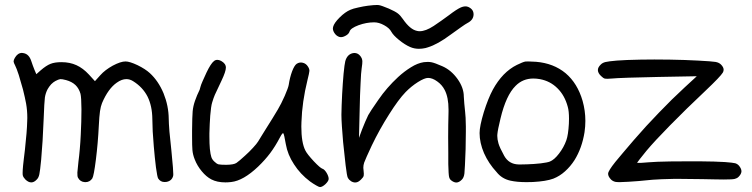

<svg xmlns="http://www.w3.org/2000/svg" viewBox="-20 -739 3052 779"><path d="M83 -10.7Q74.7 -19.5 72.8 -26.4Q71.8 -29.3 71.8 -37.1Q71.8 -47.9 73.7 -67.9Q74.7 -79.1 76.7 -94.7Q78.6 -110.4 81.1 -131.3Q89.4 -206.5 90.3 -245.6Q90.8 -253.4 90.8 -260.7Q90.8 -291 85.9 -318.8Q84 -330.1 80.6 -344.7Q77.1 -359.4 73.2 -376Q64.9 -405.8 56.2 -434.6Q46.9 -462.9 41.5 -473.1Q35.2 -484.9 35.2 -489.7Q35.2 -490.2 35.2 -490.2Q35.2 -495.1 40 -503.9Q51.3 -523.9 68.8 -524.4Q72.3 -524.4 75.7 -523.4Q97.7 -519.5 106.9 -491.2Q109.4 -483.4 113.3 -472.7Q117.2 -461.9 120.1 -455.1Q122.6 -449.2 127.4 -438Q133.3 -443.4 145 -453.6Q167.5 -473.1 185.1 -480Q202.1 -486.8 229.5 -486.8Q263.2 -486.8 290 -474.6Q316.9 -462.4 340.8 -436.5Q349.1 -427.2 365.2 -409.7Q372.6 -418 387.2 -434.1Q405.8 -455.1 437.5 -472.7Q469.7 -489.7 489.3 -489.7Q505.9 -489.7 538.1 -474.6Q569.8 -459 587.9 -442.4Q622.6 -410.6 643.6 -360.4Q664.1 -309.6 664.6 -256.8Q664.6 -242.2 667.5 -204.6Q670.9 -167 675.3 -128.9Q679.2 -90.8 681.6 -60.5Q683.1 -40.5 683.1 -31.7Q683.1 -26.9 682.6 -25.4Q677.2 -4.9 655.3 -1Q651.4 -0.5 647.5 -0.5Q630.9 -0.5 621.6 -15.1Q618.2 -20.5 612.8 -59.6Q607.9 -98.6 604 -145Q601.6 -176.3 599.6 -205.6Q598.1 -235.4 598.1 -255.4Q597.7 -308.6 578.6 -347.2Q559.1 -385.3 520 -409.7Q506.8 -418 492.7 -418Q474.1 -418 454.1 -403.8Q418.9 -379.4 394 -320.8Q388.7 -308.1 385.7 -287.6Q382.8 -267.1 380.9 -228.5Q377.4 -157.7 369.1 -91.8Q360.8 -25.4 354.5 -15.1Q344.2 0 326.7 0Q325.7 0 324.7 0Q305.2 -1 296.4 -18.1Q293.5 -22.9 293.9 -39.1Q294.9 -55.2 298.3 -83.5Q301.3 -105.5 303.7 -133.8Q306.2 -161.6 307.6 -191.4Q310.5 -246.6 310.5 -295.4Q310.1 -344.7 306.6 -358.4Q300.3 -380.4 286.1 -394Q271.5 -407.7 248 -414.1Q231.4 -418.5 224.6 -418Q217.3 -417 204.6 -410.2Q196.3 -405.8 187.5 -397Q179.2 -387.7 173.3 -377.4Q165 -361.8 162.1 -343.3Q159.7 -324.7 157.2 -257.3Q155.8 -216.8 152.8 -168Q149.4 -119.1 147 -90.8Q142.6 -45.4 139.6 -31.7Q136.7 -17.6 128.9 -10.3Q118.2 1 107.4 1Q106.9 1 106.4 1Q95.2 1 83 -10.7Z M1237.8 -2.9Q1198.2 -32.7 1172.9 -72.3Q1147 -111.3 1139.6 -154.3Q1132.8 -194.8 1129.4 -198.2Q1126.5 -201.7 1115.7 -181.2Q1096.7 -145 1076.2 -117.7Q1055.7 -90.3 1027.3 -63Q967.3 -5.9 918 -0.5Q905.8 1 894.5 1Q860.8 1 837.4 -11.2Q816.9 -22 798.8 -43.9Q780.3 -65.9 770 -92.3Q762.2 -111.8 760.7 -130.4Q759.3 -145.5 759.3 -186Q759.3 -186 759.3 -209Q759.8 -266.6 761.7 -287.6Q763.7 -308.6 771 -329.6Q781.2 -357.4 785.6 -365.2Q790.5 -373.5 793.5 -387.2Q794.9 -393.6 802.2 -410.2Q809.6 -427.2 817.9 -444.8Q835.4 -481.4 848.1 -491.2Q854 -496.1 861.3 -496.1Q861.8 -496.1 862.3 -496.1Q869.1 -496.1 877.4 -491.7Q896.5 -481 896.5 -464.8Q896.5 -449.2 878.9 -412.1Q856.4 -365.2 851.6 -354Q846.7 -342.8 840.8 -323.2Q838.4 -315.9 836.4 -301.8Q834.5 -287.6 833 -270Q830.6 -236.8 829.6 -198.2Q829.6 -191.9 829.6 -185.5Q829.6 -155.3 831.5 -134.8Q834 -111.8 837.4 -102.1Q840.3 -92.3 849.1 -84Q858.4 -74.7 866.2 -72.3Q874.5 -70.3 898.4 -70.3Q929.2 -70.8 939.5 -78.1Q950.2 -85.4 974.1 -107.4Q991.2 -122.6 1006.3 -139.2Q1022 -156.2 1027.3 -165Q1032.2 -173.3 1042 -189Q1051.3 -204.1 1059.6 -217.3Q1073.7 -239.7 1085.9 -259.3Q1097.7 -278.3 1107.4 -294.9Q1120.6 -316.9 1135.3 -350.1Q1149.4 -382.8 1151.4 -394.5Q1155.8 -424.3 1165 -449.2Q1174.3 -473.6 1183.6 -480Q1195.3 -487.8 1208.5 -484.4Q1221.7 -481.4 1229.5 -468.8Q1235.4 -460 1235.4 -451.7Q1234.9 -443.4 1227.5 -414.1Q1205.6 -325.2 1203.1 -244.1Q1202.6 -234.9 1202.6 -226.1Q1202.6 -159.7 1219.2 -127.9Q1226.6 -113.3 1252.9 -85Q1279.3 -57.1 1288.6 -54.2Q1296.4 -51.8 1305.2 -37.6Q1313.5 -23.4 1313.5 -13.2Q1313.5 -4.9 1300.8 7.8Q1287.6 20 1278.3 20Q1274.4 20 1262.7 13.2Q1250.5 6.3 1237.8 -2.9Z M1644 -548.3Q1622.6 -557.6 1599.1 -576.7Q1575.7 -595.7 1567.9 -609.9Q1560.1 -625 1538.6 -636.7Q1517.6 -648.4 1498 -648.4Q1466.8 -648.4 1434.6 -636.7Q1402.3 -624.5 1398.4 -611.3Q1395 -600.6 1381.8 -593.8Q1368.7 -586.4 1357.9 -588.9Q1345.2 -592.3 1336.9 -605Q1330.6 -614.7 1330.6 -623.5Q1330.6 -626.5 1331.5 -629.9Q1335.4 -645.5 1357.9 -668Q1380.4 -690.4 1401.4 -699.2Q1412.1 -704.1 1433.1 -708.5Q1454.1 -713.4 1472.7 -715.8Q1497.1 -718.8 1509.8 -718.8Q1514.2 -718.8 1517.1 -718.3Q1527.3 -716.8 1557.6 -704.1Q1583 -692.9 1593.3 -685.1Q1603.5 -677.7 1614.7 -661.6Q1643.6 -619.6 1671.4 -613.8Q1676.8 -612.3 1682.6 -612.3Q1707 -612.3 1739.7 -633.8Q1752.9 -642.6 1771 -655.3Q1789.1 -668 1801.3 -677.2Q1832.5 -701.2 1850.1 -709Q1867.7 -716.3 1879.9 -710.9Q1901.4 -701.2 1901.4 -681.2Q1901.4 -680.2 1901.4 -679.2Q1900.4 -657.7 1876.5 -645.5Q1869.6 -642.1 1849.6 -627.9Q1830.1 -614.3 1808.6 -598.6Q1755.9 -559.1 1715.8 -546.9Q1711.4 -545.4 1707.5 -544.4Q1706.5 -543.9 1705.6 -543.9Q1692.4 -541 1679.7 -541Q1660.6 -541 1644 -548.3ZM1404.8 -3.4Q1401.4 -5.4 1397 -9.8Q1393.1 -14.2 1391.1 -18.1Q1387.7 -23.9 1382.3 -68.4Q1377 -112.3 1372.1 -162.6Q1369.1 -196.3 1367.2 -226.1Q1365.2 -256.3 1365.2 -273.4Q1365.2 -290.5 1366.2 -312.5Q1366.7 -334.5 1368.2 -357.9Q1370.6 -401.4 1374 -439.9Q1377.9 -479 1380.9 -490.7Q1388.2 -517.1 1409.7 -522.9Q1419.9 -525.4 1428.7 -522Q1437.5 -518.6 1444.8 -507.8Q1449.7 -500.5 1450.2 -491.7Q1450.7 -482.9 1447.3 -460.9Q1444.8 -446.3 1442.9 -399.9Q1440.4 -353 1439.5 -302.7Q1439.5 -302.7 1436.5 -179.7Q1440.9 -190.9 1448.7 -212.9Q1454.1 -226.6 1461.4 -244.1Q1468.8 -261.2 1474.1 -272Q1481 -285.2 1515.1 -334Q1548.8 -383.3 1595.2 -426.3Q1620.1 -449.2 1647 -465.8Q1673.8 -482.9 1699.7 -486.8Q1708 -487.8 1715.3 -487.8Q1724.1 -487.8 1731 -486.3Q1743.7 -483.9 1774.9 -470.2Q1810.5 -454.6 1836.4 -418.5Q1861.8 -382.8 1861.8 -347.2Q1862.3 -337.4 1863.8 -318.8Q1865.2 -300.3 1867.2 -284.7Q1869.6 -267.1 1870.1 -226.1Q1870.1 -215.8 1870.1 -204.6Q1870.1 -171.9 1869.1 -133.8Q1866.2 -52.7 1864.3 -35.6Q1862.3 -18.1 1853.5 -9.8Q1842.8 1 1832.5 1.5Q1822.3 2 1810.5 -7.3Q1804.2 -12.2 1802.2 -21Q1799.8 -30.3 1798.8 -73.2Q1798.8 -73.2 1798.8 -118.2Q1798.3 -145 1798.3 -182.6Q1798.3 -230 1799.8 -285.6Q1799.8 -290 1799.8 -294.4Q1799.8 -344.2 1784.2 -374Q1773.4 -395 1753.9 -408.7Q1734.4 -422.9 1716.8 -422.9Q1702.6 -422.9 1675.3 -405.8Q1648.4 -388.7 1625.5 -365.2Q1596.7 -335.4 1558.6 -274.9Q1520 -214.4 1488.3 -148.4Q1462.9 -94.2 1457.5 -79.1Q1454.1 -68.8 1454.1 -58.1Q1454.1 -52.7 1455.1 -47.4Q1457 -31.7 1455.6 -25.9Q1454.1 -19.5 1445.3 -11.2Q1435.1 -0.5 1425.3 1Q1416 2.9 1404.8 -3.4Z M2210.9 -83.5Q2229 -90.8 2248 -115.7Q2267.6 -141.1 2277.8 -169.9Q2285.6 -191.9 2288.1 -237.3Q2288.6 -248 2288.6 -257.3Q2288.6 -288.1 2283.7 -305.2Q2271.5 -351.6 2241.7 -380.9Q2212.4 -410.2 2170.4 -418Q2156.7 -420.4 2144 -420.4Q2101.1 -420.4 2071.8 -390.6Q2033.2 -352.5 2010.7 -258.3Q1999.5 -212.4 1998 -194.8Q1997.6 -191.4 1997.6 -188Q1997.6 -173.8 2002.4 -157.2Q2007.3 -140.1 2025.9 -106.4Q2044.9 -72.8 2084 -71.8Q2086.9 -71.8 2089.4 -71.8Q2092.3 -71.8 2095.2 -71.8Q2106.4 -71.8 2118.7 -72.3Q2147 -73.2 2173.8 -76.2Q2201.2 -79.6 2210.9 -83.5ZM2051.3 -5.9Q2016.1 -13.7 1995.1 -40.5Q1962.4 -75.7 1943.8 -117.7Q1925.8 -159.7 1925.8 -199.2Q1925.8 -227.1 1942.9 -283.7Q1960.4 -339.8 1980 -376Q1999 -410.6 2023.4 -436Q2048.3 -461.4 2077.1 -475.6Q2101.1 -487.3 2111.3 -489.3Q2115.7 -489.7 2123.5 -489.7Q2134.8 -489.7 2154.8 -488.3Q2226.1 -482.4 2274.9 -441.9Q2323.2 -400.9 2343.8 -329.6Q2355 -289.6 2355 -248.5Q2355 -226.1 2351.6 -202.6Q2341.3 -138.2 2311 -89.4Q2294.4 -63.5 2272.5 -43.9Q2251 -24.4 2225.1 -14.2Q2196.3 -3.4 2141.6 -0.5Q2127.9 0 2115.7 0Q2078.1 0 2051.3 -5.9Z M2459 -10.7Q2446.8 -23.4 2447.3 -34.7Q2447.8 -45.9 2476.6 -82Q2488.8 -97.2 2507.3 -118.7Q2525.9 -140.6 2551.8 -170.9Q2601.6 -228.5 2653.8 -282.2Q2705.6 -336.4 2758.3 -384.8Q2774.9 -399.9 2807.1 -429.7Q2754.9 -428.7 2650.9 -426.8Q2586.4 -425.3 2531.2 -423.8Q2476.1 -421.9 2463.4 -420.4Q2441.4 -418.5 2434.6 -419.9Q2427.7 -421.4 2418.5 -430.7Q2406.2 -442.4 2405.8 -454.1Q2405.8 -454.6 2405.8 -455.1Q2405.8 -465.8 2417 -476.6Q2424.3 -484.4 2436.5 -487.3Q2448.2 -490.2 2482.4 -493.2Q2500 -494.6 2524.9 -495.6Q2550.3 -496.6 2579.6 -497.1Q2606.4 -497.6 2634.8 -497.6Q2665 -497.6 2697.3 -497.1Q2759.8 -496.1 2812 -493.2Q2868.7 -490.2 2882.8 -487.8Q2897 -485.4 2905.3 -477.1Q2916 -466.3 2916 -456.1Q2916 -450.2 2912.6 -444.3Q2902.8 -428.2 2844.2 -372.6Q2760.7 -293.9 2698.7 -230.5Q2636.2 -167 2603 -127.4Q2586.9 -107.4 2575.7 -93.3Q2564.5 -78.6 2564.9 -78.1Q2565.4 -77.6 2579.6 -78.1Q2593.8 -79.1 2612.8 -80.6Q2639.6 -83 2699.2 -84Q2739.3 -84.5 2778.8 -84.5Q2798.3 -84.5 2817.9 -84.5Q2849.6 -84 2876.5 -83.5Q2903.8 -82.5 2921.4 -81.5Q2953.1 -79.1 2962.9 -76.7Q2972.7 -73.7 2979 -65.9Q2988.3 -54.2 2988.3 -43.9Q2988.3 -43.9 2988.3 -43.5Q2987.8 -32.7 2976.6 -21.5Q2970.7 -15.6 2961.4 -13.2Q2952.1 -10.7 2917 -10.7Q2901.4 -10.7 2880.4 -11.2Q2858.9 -11.7 2829.6 -12.2Q2781.7 -13.2 2739.7 -13.2Q2725.6 -13.2 2712.4 -13.2Q2659.7 -12.2 2627.9 -9.8Q2594.7 -6.8 2570.8 -4.4Q2546.9 -2.4 2529.3 -1.5Q2507.8 0 2494.6 0Q2482.9 0 2477.5 -1Q2466.3 -3.4 2459 -10.7Z"/></svg>

Font: Casuwalt
Style: Regular
Weight: 400
Designer: Walter E Stewart
Version: 0.1